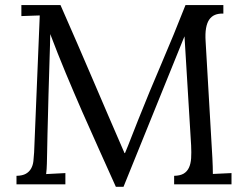

<svg xmlns="http://www.w3.org/2000/svg" viewBox="-20 -720 958 750"><path d="M63.5 -700.2H216.3Q251 -621.6 282.5 -548.8Q314 -476.1 344.2 -405.5Q374.5 -335 404.5 -264.9Q434.6 -194.8 466.3 -122.1H468.3Q474.1 -135.7 480.7 -152.3Q487.3 -168.9 494.1 -186.5Q501 -204.1 507.6 -220.7Q514.2 -237.3 519.5 -251Q563 -360.4 610.6 -471.2Q658.2 -582 704.6 -700.2H852.5V-667Q833.5 -667.5 819.8 -661.9Q806.2 -656.2 797.4 -643.6Q788.6 -630.9 784.9 -609.9Q781.2 -588.9 783.2 -558.1L809.6 -103Q810.5 -85.4 811 -69.6Q811.5 -53.7 811.5 -40.5L884.3 -43.9V0H660.2V-33.2Q683.6 -33.7 697.3 -41.7Q710.9 -49.8 718 -64.9Q725.1 -80.1 726.6 -101.8Q728 -123.5 726.6 -151.9L700.7 -578.1Q697.8 -570.8 694.3 -562.7Q690.9 -554.7 687.5 -545.9L462.4 9.8H432.6Q399.9 -63.5 366.7 -136.7Q333.5 -210 301 -284.2Q268.6 -358.4 237.1 -433.8Q205.6 -509.3 176.3 -586.9L175.3 -543Q174.3 -519 173.6 -488Q172.9 -457 171.6 -421.9Q170.4 -386.7 169.4 -348.6Q168.5 -310.5 167.5 -272Q166.5 -233.4 165.5 -196Q164.6 -158.7 164.1 -125Q163.6 -102.5 163.1 -80.6Q162.6 -58.6 160.2 -40L235.4 -43.9V0H44.4V-33.2Q67.9 -33.7 81.1 -41.3Q94.2 -48.8 101.3 -61.3Q108.4 -73.7 110.4 -90.1Q112.3 -106.4 113.3 -125L135.3 -659.7L63.5 -657.2Z"/></svg>

Font: Lora
Style: Regular
Weight: 400
Designer: Olga Karpushina, Alexei Vanyashin
Foundry: Cyreal (www.cyreal.org, a@cyreal.org)
Version: Version 1.014